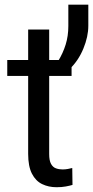

<svg xmlns="http://www.w3.org/2000/svg" viewBox="-20 -782 394 812"><path d="M10.7 0ZM285.6 -71.3 286.6 0Q275.4 3.4 258.3 6.6Q241.2 9.8 219.2 9.8Q185.5 9.8 158.2 -3.4Q130.9 -16.6 115 -47.6Q99.1 -78.6 99.1 -131.3V-460.9H10.7V-528.3H99.1V-657.2H188V-528.3H282.7V-460.9H188V-130.9Q188 -103 195.8 -88.9Q203.6 -74.7 216.6 -70.1Q229.5 -65.4 244.6 -65.4Q255.9 -65.4 266.8 -67.4Q277.8 -69.3 284.7 -71.3Q285.2 -71.3 285.6 -71.3ZM353.5 -673.3Q353.5 -627 332.5 -576.2Q311.5 -525.4 274.4 -489.7L226.1 -523.9Q246.6 -557.6 257.8 -593.8Q269 -629.9 269 -671.9V-762.2H353.5Z"/></svg>

Font: Robert Sans Medium
Style: Regular
Weight: 500
Designer: Christian Robertson (extended by Adam Twardoch)
Foundry: Google
Version: Version 12.135;April 2, 2019;FontCreator 11.5.0.2425 64-bit;